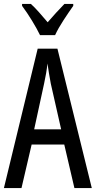

<svg xmlns="http://www.w3.org/2000/svg" viewBox="-20 -963 490 983"><path d="M361 0 309 -223H142L90 0H0L173 -714H274L450 0ZM240 -535Q235 -563 230.5 -589Q226 -615 223 -638Q218 -590 206 -536L155 -301H293ZM185 -783Q169 -816 144 -857Q119 -898 93 -933V-943H138Q157 -926 179.5 -900.5Q202 -875 224 -849Q250 -879 267.5 -898Q285 -917 310 -943H355V-933Q333 -902 305.5 -860Q278 -818 262 -783Z"/></svg>

Font: Noto Sans ExtraCondensed
Style: Regular
Weight: 400
Width: 2
Designer: Monotype Design Team
Foundry: Monotype Imaging Inc.
Version: Version 2.013; ttfautohint (v1.8.4.7-5d5b)